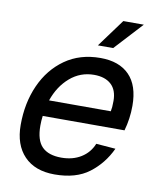

<svg xmlns="http://www.w3.org/2000/svg" viewBox="-83 -790 719 867"><g transform="rotate(10 276.5 -356.0)"><path d="M226 12Q136 12 86.5 -39.5Q37 -91 37 -182Q37 -283 73.5 -364.5Q110 -446 178 -494Q246 -542 340 -542Q426 -542 472.5 -494.5Q519 -447 519 -354Q519 -295 503 -239H128Q125 -217 125 -194Q125 -127 154.5 -97.5Q184 -68 243 -68Q295 -68 333 -91.5Q371 -115 388 -157L477 -150Q444 -79 384 -33.5Q324 12 226 12ZM325 -462Q262 -462 214.5 -421Q167 -380 144 -313H427Q429 -322 430 -333Q431 -344 431 -361Q431 -411 403 -436.5Q375 -462 325 -462ZM318 -596 412 -724H506L388 -596Z"/></g></svg>

Font: Geist Regular
Style: Italic
Weight: 400
Italic angle: -12°
Designer: Basement.studio, Andrés Briganti, Mateo Zaragoza
Foundry: Basement.studio, Vercel, Andrés Briganti, Guido Ferreyra, Mateo Zaragoza
Version: Version 1.500; ttfautohint (v1.8.4.7-5d5b)